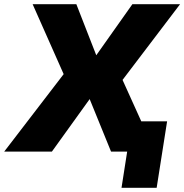

<svg xmlns="http://www.w3.org/2000/svg" viewBox="-60 -725 881 918"><path d="M521 173 548 0H489L511 -145H739L689 173ZM-40 0 267 -400 269 -315 96 -705H305L401 -459H399L573 -705H801L504 -314L501 -398L681 0H471L368 -253H370L188 0Z"/></svg>

Font: Nunito Sans 7pt Black
Style: Italic
Weight: 900
Italic angle: -9°
Version: Version 3.101;gftools[0.9.27]